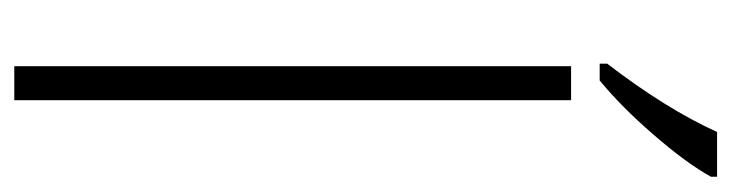

<svg xmlns="http://www.w3.org/2000/svg" viewBox="-388 -610 999 262"><g transform="rotate(90 111.0 -479.5)"><path d="M67.4 -798.8V-809.1Q128.9 -889.2 160.6 -959H221.7V-950.7Q203.1 -917 164.1 -872.1Q126.5 -828.6 90.3 -798.8ZM117.2 0H70.8V-759.8H117.2Z"/></g></svg>

Font: Germano
Style: Regular
Weight: 300
Width: 3
Foundry: Ascender Corporation
Version: Version 1.10; ttfautohint (v1.5)